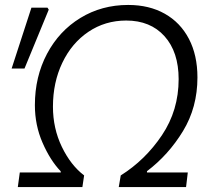

<svg xmlns="http://www.w3.org/2000/svg" viewBox="-20 -756 818 776"><path d="M60 -59H226L225 -64Q183 -108 152 -179Q121 -250 121 -331Q121 -446 170 -538.5Q219 -631 305 -683.5Q391 -736 498 -736Q583 -736 646 -700.5Q709 -665 743.5 -599Q778 -533 778 -443Q778 -322 719.5 -226Q661 -130 574 -64V-59H739L732 0H460L468 -47Q567 -109 634.5 -209.5Q702 -310 702 -436Q702 -546 645 -609.5Q588 -673 490 -673Q405 -673 337.5 -627.5Q270 -582 232 -502.5Q194 -423 194 -325Q194 -237 230 -162.5Q266 -88 320 -47L313 0H52ZM107 -725H172L177 -717L79 -479H27Z"/></svg>

Font: Nebula Sans Book
Style: Regular
Weight: 400
Italic angle: -9°
Designer: Paul D. Hunt for Adobe (as Source Sans)
Foundry: Nebula Entertainment & Broadcasting LLC
Version: Version 1.010